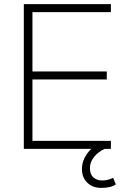

<svg xmlns="http://www.w3.org/2000/svg" viewBox="-20 -725 610 935"><path d="M96 0V-705H520V-666H138V-377H500V-338H138V-39H520V0ZM473 190Q432 190 405.5 165Q379 140 379 98Q379 60 402.5 25.5Q426 -9 469 -31L490 0Q475 6 458.5 19Q442 32 430 51Q418 70 418 94Q418 125 435.5 139.5Q453 154 478 154Q504 154 531 141L544 173Q520 190 473 190Z"/></svg>

Font: Nunito Sans ExtraLight
Style: Regular
Weight: 200
Designer: Vernon Adams
Foundry: Vernon Adams
Version: Version 3.006; ttfautohint (v1.8.3)